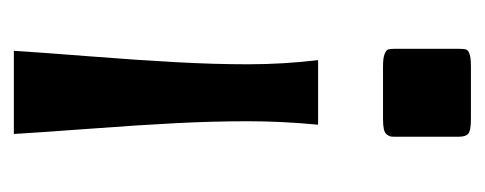

<svg xmlns="http://www.w3.org/2000/svg" viewBox="-228 -444 690 273"><g transform="rotate(-90 116.5 -308.0)"><path d="M183.1 -91.8V0Q183.1 7.3 182.1 10.3Q181.2 13.2 175.8 15.1Q170.4 17.1 158.2 17.1H83Q66.9 17.1 62.5 13.4Q58.1 9.8 58.1 0V-91.8Q58.1 -95.7 58.6 -97.7Q59.1 -99.6 61.3 -102.5Q63.5 -105.5 68.8 -106.7Q74.2 -107.9 83 -107.9H158.2Q169.9 -107.9 175.5 -105.7Q181.2 -103.5 182.1 -100.8Q183.1 -98.1 183.1 -91.8ZM180.2 -632.8Q178.2 -598.6 172.6 -527.6Q167 -456.5 164.1 -402.3Q161.1 -348.1 161.1 -299.8Q161.1 -250 167 -200.2H75.2Q80.1 -251.5 80.1 -299.8Q80.1 -349.1 77.4 -402.1Q74.7 -455.1 69.3 -526.9Q64 -598.6 62 -632.8Z"/></g></svg>

Font: Resagokr
Style: Bold
Weight: 600
Designer: gluk
Foundry: gluk
Version: Version 0.95